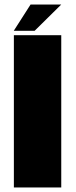

<svg xmlns="http://www.w3.org/2000/svg" viewBox="-20 -831 336 851"><path d="M41.5 0V-675H251.5V0ZM41 -694.5 115.5 -811H251.5L133.5 -694.5Z"/></svg>

Font: Anybody Black
Style: Regular
Weight: 900
Designer: Tyler Finck
Foundry: Etcetera Type Company
Version: Version 1.010; ttfautohint (v1.8.3) -l 8 -r 50 -G 200 -x 14 